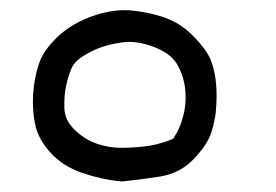

<svg xmlns="http://www.w3.org/2000/svg" viewBox="-20 -165 540 376"><path d="M218.3 190.4Q198.2 188.5 179.2 184.3Q160.2 180.2 141.6 173.8Q104 161.1 79.6 134.8Q55.2 108.4 48.8 78.6Q43 50.3 44.9 19Q45.9 3.9 48.6 -10.7Q51.3 -25.4 56.2 -39.6Q58.1 -46.4 61.8 -53.5Q65.4 -60.5 70.3 -67.4Q75.2 -74.2 81.1 -80.8Q86.9 -87.4 94.2 -94.2Q123 -120.6 163.6 -134.3Q204.6 -148.4 242.2 -144Q279.8 -139.6 308.1 -128.4Q337.4 -117.2 362.8 -89.8Q371.1 -81.1 377.4 -72.8Q383.8 -64.5 388.2 -56.9Q392.6 -49.3 394.5 -42.5Q401.4 -22.5 403.3 0.5Q405.3 23.4 402.8 51.3Q402.3 58.1 401.1 64.9Q399.9 71.8 398.4 77.9Q397 84 395.3 89.8Q393.6 95.7 391.1 101.6Q381.8 123.5 357.4 148.4Q332 174.3 293.5 180.7Q256.8 186.5 219.2 190.4H218.8ZM319.3 106.4Q322.8 101.1 325.9 95.5Q329.1 89.8 331.5 84Q334 78.1 335.9 72Q337.9 65.9 339.4 59.6Q345.7 33.7 342.3 6.8Q338.9 -19.5 325.7 -41Q312.5 -61.5 279.8 -73.7Q246.6 -85.9 219.7 -82Q191.9 -78.1 173.1 -70.6Q154.3 -63 139.2 -52.7Q134.3 -49.3 130.4 -45.7Q126.5 -42 123.8 -37.8Q121.1 -33.7 119.1 -28.8Q112.8 -13.7 109.4 3.4Q105.5 20 106 45.9Q106.4 69.8 125.5 88.4Q145.5 108.4 170.4 116.7Q195.3 125 221.2 124.5Q247.6 124 271 120.6Q278.3 119.6 286.4 117.7Q294.4 115.7 302.7 113Q311 110.4 319.3 106.4Z"/></svg>

Font: NaikaiFont
Style: SemiBold
Weight: 600
Version: Version 1.89